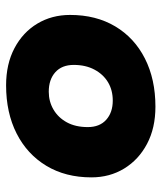

<svg xmlns="http://www.w3.org/2000/svg" viewBox="30 -550 530 630"><g transform="rotate(-90 295.0 -235.0)"><path d="M260 10Q190 10 138 -17.5Q86 -45 57 -92.5Q28 -140 28 -200Q28 -285 66 -348Q104 -411 172 -445.5Q240 -480 330 -480Q400 -480 452 -452.5Q504 -425 532.5 -377.5Q561 -330 561 -270Q561 -185 523.5 -122Q486 -59 418 -24.5Q350 10 260 10ZM280 -130Q314 -130 340 -145.5Q366 -161 381.5 -190Q397 -219 397 -258Q397 -297 373 -318.5Q349 -340 309 -340Q277 -340 250.5 -324.5Q224 -309 208.5 -280.5Q193 -252 193 -212Q193 -173 217 -151.5Q241 -130 280 -130Z"/></g></svg>

Font: Gantari ExtraBold
Style: Italic
Weight: 800
Italic angle: -10°
Designer: Anugrah Pasau
Foundry: Lafontype
Version: Version 1.000